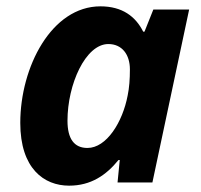

<svg xmlns="http://www.w3.org/2000/svg" viewBox="-20 -576 634 606"><path d="M198 10C267 10 315 -23 354 -71H358L351 0H461L577 -546H464L436 -476H432C408 -524 366 -556 297 -556C143 -556 44 -365 44 -188C44 -44 119 10 198 10ZM256 -109C214 -109 193 -138 193 -195C193 -310 250 -437 322 -437C365 -437 390 -404 390 -357C390 -326 388 -299 383 -275C367 -190 316 -109 256 -109Z"/></svg>

Font: BC Sans
Style: Bold Italic
Weight: 700
Italic angle: -12°
Designer: Monotype Design Team
Province of B.C.
Foundry: Monotype Imaging Inc.
Version: Version 2.000;GOOG;noto-source:20170915:90ef993387c0